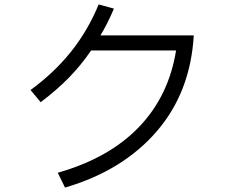

<svg xmlns="http://www.w3.org/2000/svg" viewBox="-20 -822 1040 868"><path d="M856 -662Q841 -404 687.5 -227Q534 -50 274 26L241 -41Q473 -107 608 -247.5Q743 -388 776 -594H392Q348 -529 293 -472.5Q238 -416 164 -360L118 -415Q226 -494 302 -589.5Q378 -685 426 -802L495 -783Q465 -712 434 -662Z"/></svg>

Font: IBM Plex Sans SC
Style: Regular
Weight: 400
Designer: Mike Abbink; Paul van der Laan; Pieter van Rosmalen; Eunyou Noh; Wujin Sim; Chorong Kim; Dohee Lee; Yejin We; Jinhee Kim
Foundry: Sandoll Inc.
Version: Version 1.000